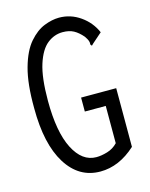

<svg xmlns="http://www.w3.org/2000/svg" viewBox="-101 -695 601 771"><g transform="rotate(-15 200.0 -310.0)"><path d="M221 10Q132 10 80.5 -72.5Q29 -155 29 -304Q28 -406 46 -470.5Q64 -535 94 -569.5Q124 -604 157 -617Q190 -630 219 -630Q267 -630 307 -602Q347 -574 366 -530L325 -494L318 -487L313 -493Q314 -501 311.5 -508.5Q309 -516 300 -529Q282 -550 263.5 -560Q245 -570 218 -570Q183 -570 154 -547Q125 -524 107.5 -469.5Q90 -415 90 -319Q90 -189 125.5 -119.5Q161 -50 220 -50Q241 -50 266 -57.5Q291 -65 309 -84V-239H222V-297H368V-53Q299 10 221 10Z"/></g></svg>

Font: Inconsolata Condensed
Style: Regular
Weight: 400
Width: 3
Monospace: yes
Designer: Raph Levien, Cyreal, Brenton Simpson
Foundry: Raph Levien, Cyreal, Google
Version: Version 3.000; ttfautohint (v1.8.2.53-6de2)